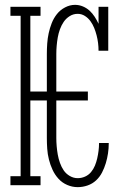

<svg xmlns="http://www.w3.org/2000/svg" viewBox="-20 -763 540 791"><path d="M300 8Q278 8 257 -1Q236 -10 221 -26.5Q206 -43 196.5 -63.5Q187 -84 181.5 -106Q176 -128 174.5 -150.5Q173 -173 173 -195V-349H105V-37H147V0H23V-37H65V-698H23V-735H147V-698H105V-386H173V-540Q173 -562 174.5 -583.5Q176 -605 180.5 -626Q185 -647 193 -667.5Q201 -688 214.5 -705Q228 -722 248 -732.5Q268 -743 289 -743Q306 -743 321.5 -736.5Q337 -730 349 -719Q361 -708 370 -694Q379 -680 386 -665V-735H426V-554H386Q386 -570 384 -586Q382 -602 378 -617.5Q374 -633 368 -648Q362 -663 352.5 -676Q343 -689 329.5 -697.5Q316 -706 300 -706Q282 -706 267 -696.5Q252 -687 242.5 -673Q233 -659 227 -642.5Q221 -626 218 -609Q215 -592 213.5 -574.5Q212 -557 212 -540V-386H342V-349H212V-195Q212 -178 213.5 -160.5Q215 -143 218 -126Q221 -109 227 -92Q233 -75 242.5 -61Q252 -47 267.5 -38Q283 -29 300 -29Q316 -29 330.5 -35.5Q345 -42 355 -54Q365 -66 371 -80.5Q377 -95 380.5 -110.5Q384 -126 386 -141.5Q388 -157 388 -173V-174H428V-172Q428 -152 425 -131.5Q422 -111 416 -91Q410 -71 400.5 -52.5Q391 -34 376 -20Q361 -6 341 1Q321 8 300 8Z"/></svg>

Font: Iosevka Curly Slab Extralight
Style: Regular
Weight: 200
Monospace: yes
Designer: Belleve Invis
Foundry: Belleve Invis
Version: Version 22.1.2; ttfautohint (v1.8.4)